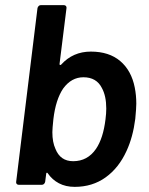

<svg xmlns="http://www.w3.org/2000/svg" viewBox="-20 -720 582 748"><path d="M511 -316Q511 -299 507 -257Q498 -186 473 -132Q443 -66 391.5 -29Q340 8 271 8Q236 8 209.5 -6Q183 -20 166 -45Q164 -48 162 -47Q160 -46 160 -43L156 -12Q155 -7 151.5 -3.5Q148 0 143 0H53Q48 0 45 -3.5Q42 -7 43 -12L126 -688Q127 -693 130.5 -696.5Q134 -700 139 -700H229Q234 -700 237 -696.5Q240 -693 239 -688L212 -471Q212 -464 218 -468Q264 -519 334 -519Q405 -519 448.5 -482Q492 -445 505 -379Q511 -349 511 -316ZM391 -255Q394 -278 394 -297Q394 -346 377 -377Q356 -419 305 -419Q258 -419 226 -375Q197 -332 188 -256Q184 -218 184 -205Q184 -166 196 -140Q215 -92 265 -92Q321 -92 354 -140Q382 -181 391 -255Z"/></svg>

Font: Barlow SemiBold
Style: Italic
Weight: 600
Italic angle: -7°
Designer: Jeremy Tribby
Foundry: Tribby Type
Version: Version 1.408